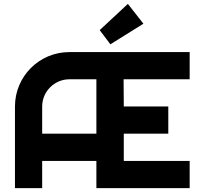

<svg xmlns="http://www.w3.org/2000/svg" viewBox="-20 -968 1029 988"><path d="M956 -140H617V-280H846V-420H617L616 -560H956V-700H337C182 -700 57 -575 57 -420V0H197V-140H476V0H956ZM197 -280V-420C197 -497 260 -560 337 -560C408 -560 476 -560 476 -560V-280ZM718 -846 638 -948 493 -813 548 -740Z"/></svg>

Font: Righteous
Style: Regular
Weight: 400
Designer: Astigmatic (AOETI)
Foundry: Astigmatic (AOETI)
Version: Version 1.000